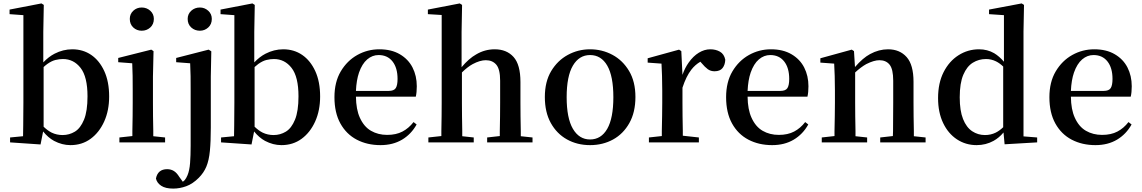

<svg xmlns="http://www.w3.org/2000/svg" viewBox="-20 -835 6697 1126"><path d="M39.1 0V-28.8L115.2 -36.1Q116.2 -64.9 116.2 -99.9Q116.2 -134.8 116.7 -169.9Q117.2 -205.1 117.2 -232.9V-746.1L36.1 -752V-778.8L223.1 -814.9L236.8 -806.2L233.9 -647.9V-469.2Q265.1 -502 299.8 -520Q350.1 -545.9 403.8 -545.9Q466.8 -545.9 514.9 -512.9Q563 -480 591.6 -418Q620.1 -356 620.1 -269Q620.1 -187 591.1 -122.6Q562 -58.1 511.5 -21Q460.9 16.1 393.1 16.1Q344.2 16.1 296.9 -8.8Q262.2 -27.8 232.9 -64L217.8 12.2ZM235.8 -91.8Q259.8 -68.8 283.2 -57.1Q313 -43 347.2 -43Q386.2 -43 419.2 -63Q452.1 -83 472.7 -133.1Q493.2 -183.1 493.2 -270Q493.2 -384.8 452.6 -436.8Q412.1 -488.8 349.1 -488.8Q328.1 -488.8 305.7 -483.4Q283.2 -478 257.8 -460Q248 -453.1 235.8 -441.9Z M680.2 0V-28.8L756.3 -37.1Q756.3 -49.8 756.3 -66.9Q757.3 -107.9 757.8 -153.6Q758.3 -199.2 758.3 -232.9V-301.8Q758.3 -353 757.8 -390.6Q757.3 -428.2 755.4 -463.9L673.3 -470.2V-495.1L867.2 -543.9L880.4 -535.2L877 -386.2V-232.9Q877 -199.2 877.4 -153.6Q877.9 -107.9 878.9 -66.9Q878.9 -49.8 878.9 -36.1L948.2 -28.8V0ZM811 -654.8Q782.2 -654.8 761.7 -673.8Q741.2 -692.9 741.2 -724.1Q741.2 -752.9 761.7 -772Q782.2 -791 811 -791Q840.3 -791 861.3 -772Q882.3 -752.9 882.3 -724.1Q882.3 -692.9 861.3 -673.8Q840.3 -654.8 811 -654.8Z M995.6 271Q950.2 271 925.3 254.4Q900.4 237.8 894.5 211.9Q905.3 157.2 960.4 157.2Q982.4 157.2 999.5 167.7Q1016.6 178.2 1031.2 202.1L1052.2 231Q1057.6 227.1 1062.5 222.2Q1072.3 210.9 1079.6 192.9Q1091.3 165 1094.7 121.1Q1098.1 77.1 1098.1 20Q1098.1 -37.1 1098.1 -103V-298.8Q1098.1 -349.1 1097.7 -388.7Q1097.2 -428.2 1095.2 -463.9L1013.2 -470.2V-495.1L1203.6 -543.9L1219.2 -534.2L1216.3 -386.2V-86.9Q1216.3 -4.9 1210.9 50Q1205.6 105 1190.4 141.6Q1175.3 178.2 1145.5 208Q1110.4 243.2 1072.3 257.1Q1034.2 271 995.6 271ZM1152.3 -654.8Q1122.6 -654.8 1101.6 -673.8Q1080.6 -692.9 1080.6 -724.1Q1080.6 -752.9 1101.6 -772Q1122.6 -791 1152.3 -791Q1180.2 -791 1201.2 -772Q1222.2 -752.9 1222.2 -724.1Q1222.2 -692.9 1201.2 -673.8Q1180.2 -654.8 1152.3 -654.8Z M1276.4 0V-28.8L1352.5 -36.1Q1353.5 -64.9 1353.5 -99.9Q1353.5 -134.8 1354 -169.9Q1354.5 -205.1 1354.5 -232.9V-746.1L1273.4 -752V-778.8L1460.4 -814.9L1474.1 -806.2L1471.2 -647.9V-469.2Q1502.4 -502 1537.1 -520Q1587.4 -545.9 1641.1 -545.9Q1704.1 -545.9 1752.2 -512.9Q1800.3 -480 1828.9 -418Q1857.4 -356 1857.4 -269Q1857.4 -187 1828.4 -122.6Q1799.3 -58.1 1748.8 -21Q1698.2 16.1 1630.4 16.1Q1581.5 16.1 1534.2 -8.8Q1499.5 -27.8 1470.2 -64L1455.1 12.2ZM1473.1 -91.8Q1497.1 -68.8 1520.5 -57.1Q1550.3 -43 1584.5 -43Q1623.5 -43 1656.5 -63Q1689.5 -83 1710 -133.1Q1730.5 -183.1 1730.5 -270Q1730.5 -384.8 1689.9 -436.8Q1649.4 -488.8 1586.4 -488.8Q1565.4 -488.8 1543 -483.4Q1520.5 -478 1495.1 -460Q1485.4 -453.1 1473.1 -441.9Z M2211.4 16.1Q2133.3 16.1 2072.3 -15.9Q2011.2 -47.9 1976.3 -110.8Q1941.4 -173.8 1941.4 -265.1Q1941.4 -354 1978.5 -416.5Q2015.6 -479 2075.4 -512.5Q2135.3 -545.9 2204.6 -545.9Q2275.4 -545.9 2325 -516.8Q2374.5 -487.8 2399.4 -439Q2424.3 -390.1 2424.3 -329.1Q2424.3 -293 2418.5 -268.1H2067.4Q2068.4 -192.9 2090.3 -145Q2114.3 -91.8 2155.8 -67.9Q2197.3 -43.9 2250.5 -43.9Q2303.2 -43.9 2340.3 -63.5Q2377.4 -83 2405.3 -119.1L2423.3 -105Q2391.6 -47.9 2337.9 -15.9Q2284.2 16.1 2211.4 16.1ZM2067.4 -301.8H2259.3Q2290.5 -301.8 2301 -318.4Q2311.5 -335 2311.5 -372.1Q2311.5 -437 2282 -474.6Q2252.4 -512.2 2200.2 -512.2Q2163.6 -512.2 2133.5 -486.6Q2103.5 -460.9 2085.4 -409.2Q2070.3 -365.2 2067.4 -301.8Z M2492.2 0V-28.8L2568.4 -37.1Q2568.4 -49.8 2568.4 -66.9Q2569.3 -107.9 2569.8 -153.6Q2570.3 -199.2 2570.3 -232.9V-747.1L2489.3 -752V-778.8L2676.3 -814.9L2689.9 -806.2L2687 -647.9V-440.9Q2730 -492.2 2772.9 -516.1Q2823.2 -545.9 2881.3 -545.9Q2951.2 -545.9 2991.7 -501Q3032.2 -456.1 3032.2 -354V-232.9Q3032.2 -198.2 3032.7 -152.6Q3033.2 -106.9 3034.2 -65.9Q3034.2 -49.8 3034.2 -36.1L3103 -28.8V0H2836.9V-28.8L2911.1 -37.1Q2911.1 -49.8 2911.1 -65.9Q2912.1 -106.9 2912.6 -152.6Q2913.1 -198.2 2913.1 -232.9V-361.8Q2913.1 -429.2 2890.6 -455.6Q2868.2 -481.9 2829.1 -481.9Q2794.9 -481.9 2752 -459Q2722.2 -442.9 2689 -410.2V-232.9Q2689 -199.2 2689.5 -153.6Q2689.9 -107.9 2690.9 -66.9Q2690.9 -49.8 2690.9 -36.1L2758.3 -28.8V0Z M3440.4 16.1Q3365.2 16.1 3305.2 -17.3Q3245.1 -50.8 3210.2 -113.8Q3175.3 -176.8 3175.3 -266.1Q3175.3 -356 3212.4 -418Q3249.5 -480 3309.8 -512.9Q3370.1 -545.9 3440.4 -545.9Q3511.2 -545.9 3571.8 -513.4Q3632.3 -481 3669.4 -418.5Q3706.5 -356 3706.5 -266.1Q3706.5 -176.8 3670.9 -113.3Q3635.3 -49.8 3575.2 -16.8Q3515.1 16.1 3440.4 16.1ZM3440.4 -17.1Q3505.4 -17.1 3541.3 -79.6Q3577.1 -142.1 3577.1 -265.1Q3577.1 -388.2 3541.3 -450.2Q3505.4 -512.2 3440.4 -512.2Q3376.5 -512.2 3339.8 -450.2Q3303.2 -388.2 3303.2 -265.1Q3303.2 -142.1 3339.8 -79.6Q3376.5 -17.1 3440.4 -17.1Z M3785.6 0V-28.8L3861.3 -37.1Q3861.3 -50.8 3861.3 -66.9Q3862.3 -107.9 3863 -153.6Q3863.8 -199.2 3863.8 -232.9V-304.2Q3863.8 -355 3862.5 -389.9Q3861.3 -424.8 3859.4 -461.9L3778.3 -467.8V-493.2L3962.4 -543.9L3975.6 -535.2L3982.4 -396Q3996.6 -437 4018.6 -467.8Q4045.4 -505.9 4078.4 -525.9Q4111.3 -545.9 4145.5 -545.9Q4177.7 -545.9 4202.1 -532Q4226.6 -518.1 4233.4 -484.9Q4232.4 -455.1 4217.5 -436Q4202.6 -417 4170.4 -417Q4147.5 -417 4130.6 -429.4Q4113.8 -441.9 4094.7 -464.8L4087.4 -473.1Q4056.6 -455.1 4034.7 -426.8Q4004.4 -388.2 3982.4 -320.8V-232.9Q3982.4 -199.2 3982.9 -153.6Q3983.4 -107.9 3984.4 -66.9Q3984.4 -51.8 3984.4 -39.1L4078.6 -28.8V0Z M4508.3 16.1Q4430.2 16.1 4369.1 -15.9Q4308.1 -47.9 4273.2 -110.8Q4238.3 -173.8 4238.3 -265.1Q4238.3 -354 4275.4 -416.5Q4312.5 -479 4372.3 -512.5Q4432.1 -545.9 4501.5 -545.9Q4572.3 -545.9 4621.8 -516.8Q4671.4 -487.8 4696.3 -439Q4721.2 -390.1 4721.2 -329.1Q4721.2 -293 4715.3 -268.1H4364.3Q4365.2 -192.9 4387.2 -145Q4411.1 -91.8 4452.6 -67.9Q4494.1 -43.9 4547.4 -43.9Q4600.1 -43.9 4637.2 -63.5Q4674.3 -83 4702.1 -119.1L4720.2 -105Q4688.5 -47.9 4634.8 -15.9Q4581.1 16.1 4508.3 16.1ZM4364.3 -301.8H4556.2Q4587.4 -301.8 4597.9 -318.4Q4608.4 -335 4608.4 -372.1Q4608.4 -437 4578.9 -474.6Q4549.3 -512.2 4497.1 -512.2Q4460.4 -512.2 4430.4 -486.6Q4400.4 -460.9 4382.3 -409.2Q4367.2 -365.2 4364.3 -301.8Z M4799.3 0V-28.8L4874 -37.1Q4874 -49.8 4874 -66.9Q4875 -107.9 4875.7 -153.6Q4876.5 -199.2 4876.5 -232.9V-304.2Q4876.5 -354 4875.2 -389.4Q4874 -424.8 4872.1 -461.9L4791 -467.8V-493.2L4975.1 -543.9L4988.3 -535.2L4994.1 -441.9Q5040 -495.1 5083 -518.1Q5134.3 -545.9 5188 -545.9Q5256.3 -545.9 5296.9 -500.5Q5337.4 -455.1 5337.4 -355V-232.9Q5337.4 -198.2 5337.9 -152.6Q5338.4 -106.9 5339.4 -65.9Q5339.4 -49.8 5339.4 -36.1L5408.2 -28.8V0H5142.1V-28.8L5216.3 -37.1Q5216.3 -49.8 5217.3 -65.9Q5217.3 -106.9 5217.8 -152.6Q5218.3 -198.2 5218.3 -232.9V-361.8Q5218.3 -429.2 5197.3 -455.6Q5176.3 -481.9 5137.2 -481.9Q5105.5 -481.9 5060.1 -459Q5029.3 -441.9 4995.1 -410.2V-232.9Q4995.1 -199.2 4995.6 -153.6Q4996.1 -107.9 4997.1 -66.9Q4997.1 -49.8 4997.1 -36.1L5065.4 -28.8V0Z M5707.5 16.1Q5643.6 16.1 5592 -17.8Q5540.5 -51.8 5511 -113.8Q5481.4 -175.8 5481.4 -259.8Q5481.4 -348.1 5513.9 -412.1Q5546.4 -476.1 5601.3 -511Q5656.2 -545.9 5721.7 -545.9Q5770.5 -545.9 5810.5 -522.9Q5840.3 -504.9 5867.7 -473.1V-746.1L5780.3 -752V-778.8L5971.7 -814.9L5985.4 -806.2L5982.4 -649.9V-35.2L6062.5 -28.8V0L5871.6 11.2L5865.2 -58.1Q5839.4 -26.9 5806.6 -8.8Q5761.2 16.1 5707.5 16.1ZM5863.3 -444.8Q5842.3 -464.8 5821.3 -475.1Q5793.5 -488.8 5762.7 -488.8Q5720.2 -488.8 5685.3 -467.3Q5650.4 -445.8 5629.4 -396.5Q5608.4 -347.2 5608.4 -264.2Q5608.4 -186 5627.9 -137Q5647.5 -87.9 5681.4 -65.4Q5715.3 -43 5756.3 -43Q5790.5 -43 5819.3 -57.1Q5841.3 -67.9 5863.3 -88.9Z M6404.3 16.1Q6326.2 16.1 6265.1 -15.9Q6204.1 -47.9 6169.2 -110.8Q6134.3 -173.8 6134.3 -265.1Q6134.3 -354 6171.4 -416.5Q6208.5 -479 6268.3 -512.5Q6328.1 -545.9 6397.5 -545.9Q6468.3 -545.9 6517.8 -516.8Q6567.4 -487.8 6592.3 -439Q6617.2 -390.1 6617.2 -329.1Q6617.2 -293 6611.3 -268.1H6260.3Q6261.2 -192.9 6283.2 -145Q6307.1 -91.8 6348.6 -67.9Q6390.1 -43.9 6443.4 -43.9Q6496.1 -43.9 6533.2 -63.5Q6570.3 -83 6598.1 -119.1L6616.2 -105Q6584.5 -47.9 6530.8 -15.9Q6477.1 16.1 6404.3 16.1ZM6260.3 -301.8H6452.1Q6483.4 -301.8 6493.9 -318.4Q6504.4 -335 6504.4 -372.1Q6504.4 -437 6474.9 -474.6Q6445.3 -512.2 6393.1 -512.2Q6356.4 -512.2 6326.4 -486.6Q6296.4 -460.9 6278.3 -409.2Q6263.2 -365.2 6260.3 -301.8Z"/></svg>

Font: Dream Han Serif CN W16
Style: Regular
Weight: 625
Designer: Adobe
Foundry: Pal3love
Version: Version 3.00; Sans 2.004; Serif 2.001